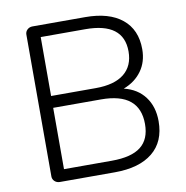

<svg xmlns="http://www.w3.org/2000/svg" viewBox="-79 -781 829 857"><g transform="rotate(-10 335.0 -352.5)"><path d="M543 -189Q543 -331.1 369.1 -331.1H151.9V-53.2H369.1Q458 -53.2 500.5 -86.7Q543 -120.1 543 -189ZM151.9 -384.8H354Q439 -384.8 482.9 -419.9Q526.9 -455.1 526.9 -521Q526.9 -651.9 354 -651.9H151.9ZM605 -190.9Q605 -98.1 544.4 -49.1Q483.9 0 373 0H124Q109.9 0 100.3 -9Q90.8 -18.1 90.8 -30.8V-673.8Q90.8 -687 100.3 -696Q109.9 -705.1 124 -705.1H362.8Q470.7 -705.1 529.8 -657Q588.9 -608.9 588.9 -520Q588.9 -462.9 559.3 -421.9Q529.8 -380.9 477.1 -360.8Q538.1 -346.2 571.5 -301.5Q605 -256.8 605 -190.9Z"/></g></svg>

Font: Nunito-Light
Style: Regular
Weight: 300
Designer: Vernon Adams
Foundry: newtypography
Version: Version 3.000